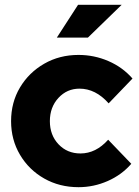

<svg xmlns="http://www.w3.org/2000/svg" viewBox="-20 -767 579 797"><path d="M306 10Q227 10 163.5 -26Q100 -62 63 -124.5Q26 -187 26 -264Q26 -342 63 -404Q100 -466 163.5 -502.5Q227 -539 306 -539Q371 -539 430 -513.5Q489 -488 530 -441L431 -338Q377 -399 310 -399Q258 -399 222.5 -360.5Q187 -322 187 -264Q187 -206 223 -168Q259 -130 314 -130Q378 -130 429 -187L525 -87Q485 -41 427 -15.5Q369 10 306 10ZM216 -611 304 -747H485L345 -611Z"/></svg>

Font: Red Hat Display Black
Style: Regular
Weight: 900
Designer: Pentagram, MCKL
Foundry: Pentagram, MCKL
Version: Version 1.023; ttfautohint (v1.8.3)